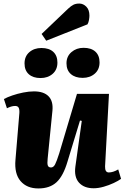

<svg xmlns="http://www.w3.org/2000/svg" viewBox="-20 -1045 701 1080"><path d="M2 -488Q20 -498 49 -508Q78 -518 110.5 -524.5Q143 -531 171 -531Q226 -531 253 -503.5Q280 -476 275 -423L248 -152Q245 -125 249 -114Q253 -103 267 -103Q281 -103 290 -120.5Q299 -138 313 -182L413 -517H593L571 -109Q570 -75 592 -75Q616 -75 645 -92L661 -39Q646 -28 619.5 -15.5Q593 -3 563 5.5Q533 14 507 14Q453 14 424.5 -17.5Q396 -49 404 -108L440 -365L430 -367L360 -137Q336 -55 298 -20Q260 15 196 15Q131 15 95.5 -26.5Q60 -68 67 -146L89 -410Q90 -431 84.5 -440Q79 -449 65 -449Q54 -449 42.5 -445.5Q31 -442 19 -436ZM354 -689Q354 -728 382 -752Q410 -776 450 -776Q493 -776 516.5 -754.5Q540 -733 540 -694Q540 -654 513 -630.5Q486 -607 445 -607Q403 -607 378.5 -628.5Q354 -650 354 -689ZM118 -688Q118 -728 145 -751.5Q172 -775 213 -775Q256 -775 279.5 -753.5Q303 -732 303 -693Q303 -653 276 -629.5Q249 -606 208 -606Q166 -606 142 -627.5Q118 -649 118 -688ZM363 -996Q380 -1012 393.5 -1018.5Q407 -1025 426 -1025Q448 -1025 465.5 -1007.5Q483 -990 483 -957Q483 -947 480.5 -932.5Q478 -918 472 -908L240 -816L214 -854Z"/></svg>

Font: Literata 36pt ExtraBold
Style: Italic
Weight: 800
Italic angle: -2°
Designer: Latin by Veronika Burian and Jose Scaglione. Greek by Irene Vlachou. Cyrillic by Vera Evstafieva
Foundry: TypeTogether
Version: Version 3.002